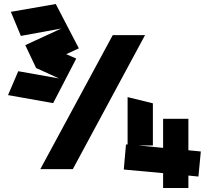

<svg xmlns="http://www.w3.org/2000/svg" viewBox="-20 -788 1041 957"><path d="M343 55H181L542 -613H703ZM793 149V75L597 57L608 -68H616V-304L742 -273V-63H669L793 -51V-196H919V-39L981 -33L969 92L919 87V149ZM20 -314 71 -433 274 -397 160 -449 106 -563 286 -646 84 -609 34 -729 258 -768 373 -547 310 -518 360 -496 245 -274Z"/></svg>

Font: Blaka
Style: Regular
Weight: 400
Designer: Mohamed Gaber
Foundry: Kief Type Foundry
Version: Version 1.003; ttfautohint (v1.8.4.7-5d5b)